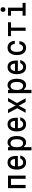

<svg xmlns="http://www.w3.org/2000/svg" viewBox="2704 -3596 1093 6540"><g transform="rotate(-90 3250.0 -326.5)"><path d="M111 0V-600H539V0H429V-497H221V0Z M822 -361H1145L1107 -313Q1107 -414 1076.5 -465Q1046 -516 986 -516Q919 -516 884 -461.5Q849 -407 849 -305Q849 -195 884 -139.5Q919 -84 989 -84Q1034 -84 1067 -109Q1100 -134 1122 -184H1223Q1210 -120 1177.5 -75.5Q1145 -31 1097.5 -7.5Q1050 16 989 16Q909 16 854 -21Q799 -58 770.5 -129.5Q742 -201 742 -305Q742 -403 771.5 -472Q801 -541 855.5 -578.5Q910 -616 986 -616Q1058 -616 1108 -581.5Q1158 -547 1183.5 -479.5Q1209 -412 1209 -314Q1209 -301 1208.5 -288Q1208 -275 1207 -264H822Z M1398 200V-600H1508V-549H1538Q1556 -581 1590.5 -598.5Q1625 -616 1668 -616Q1736 -616 1785.5 -578Q1835 -540 1861 -469.5Q1887 -399 1887 -300Q1887 -201 1861 -130.5Q1835 -60 1785.5 -22Q1736 16 1668 16Q1625 16 1590.5 -1.5Q1556 -19 1538 -51H1508V200ZM1641 -87Q1708 -87 1743.5 -142Q1779 -197 1779 -300Q1779 -403 1743.5 -458Q1708 -513 1641 -513Q1575 -513 1539.5 -458Q1504 -403 1504 -300Q1504 -197 1539.5 -142Q1575 -87 1641 -87Z M2122 -361H2445L2407 -313Q2407 -414 2376.5 -465Q2346 -516 2286 -516Q2219 -516 2184 -461.5Q2149 -407 2149 -305Q2149 -195 2184 -139.5Q2219 -84 2289 -84Q2334 -84 2367 -109Q2400 -134 2422 -184H2523Q2510 -120 2477.5 -75.5Q2445 -31 2397.5 -7.5Q2350 16 2289 16Q2209 16 2154 -21Q2099 -58 2070.5 -129.5Q2042 -201 2042 -305Q2042 -403 2071.5 -472Q2101 -541 2155.5 -578.5Q2210 -616 2286 -616Q2358 -616 2408 -581.5Q2458 -547 2483.5 -479.5Q2509 -412 2509 -314Q2509 -301 2508.5 -288Q2508 -275 2507 -264H2122Z M2677 0 2833 -285 2666 -600H2789L2911 -369L2919 -339H2929L2937 -369L3068 -600H3184L3010 -295L3173 0H3047L2933 -208L2925 -236H2915L2907 -208L2794 0Z M3348 200V-600H3458V-549H3488Q3506 -581 3540.5 -598.5Q3575 -616 3618 -616Q3686 -616 3735.5 -578Q3785 -540 3811 -469.5Q3837 -399 3837 -300Q3837 -201 3811 -130.5Q3785 -60 3735.5 -22Q3686 16 3618 16Q3575 16 3540.5 -1.5Q3506 -19 3488 -51H3458V200ZM3591 -87Q3658 -87 3693.5 -142Q3729 -197 3729 -300Q3729 -403 3693.5 -458Q3658 -513 3591 -513Q3525 -513 3489.5 -458Q3454 -403 3454 -300Q3454 -197 3489.5 -142Q3525 -87 3591 -87Z M4072 -361H4395L4357 -313Q4357 -414 4326.5 -465Q4296 -516 4236 -516Q4169 -516 4134 -461.5Q4099 -407 4099 -305Q4099 -195 4134 -139.5Q4169 -84 4239 -84Q4284 -84 4317 -109Q4350 -134 4372 -184H4473Q4460 -120 4427.5 -75.5Q4395 -31 4347.5 -7.5Q4300 16 4239 16Q4159 16 4104 -21Q4049 -58 4020.5 -129.5Q3992 -201 3992 -305Q3992 -403 4021.5 -472Q4051 -541 4105.5 -578.5Q4160 -616 4236 -616Q4308 -616 4358 -581.5Q4408 -547 4433.5 -479.5Q4459 -412 4459 -314Q4459 -301 4458.5 -288Q4458 -275 4457 -264H4072Z M4890 16Q4813 16 4757.5 -21.5Q4702 -59 4672.5 -129Q4643 -199 4643 -297Q4643 -397 4673.5 -468Q4704 -539 4761.5 -577.5Q4819 -616 4898 -616Q4967 -616 5017.5 -585.5Q5068 -555 5097 -499.5Q5126 -444 5129 -368H5029Q5017 -438 4983 -475.5Q4949 -513 4896 -513Q4826 -513 4789 -457.5Q4752 -402 4752 -297Q4752 -195 4787.5 -141Q4823 -87 4890 -87Q4940 -87 4972 -120Q5004 -153 5017 -214H5117Q5113 -144 5083.5 -92Q5054 -40 5004.5 -12Q4955 16 4890 16Z M5470 0V-497H5289V-600H5761V-497H5580V0Z M5985 -600H6258V-103H6422V0H5985V-103H6148V-497H5985ZM6195 -687Q6158 -687 6137 -709Q6116 -731 6116 -770Q6116 -810 6137 -831.5Q6158 -853 6195 -853Q6232 -853 6253 -831.5Q6274 -810 6274 -770Q6274 -731 6253 -709Q6232 -687 6195 -687Z"/></g></svg>

Font: Martian Mono SemiCondensed
Style: Regular
Weight: 400
Width: 4
Designer: Roman Shamin
Foundry: Evil Martians
Version: Version 1.000